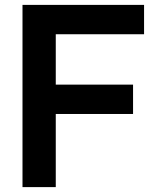

<svg xmlns="http://www.w3.org/2000/svg" viewBox="-20 -765 626 785"><path d="M72 -745H569V-625H208V-419H524V-299H208V0H72Z"/></svg>

Font: Eudoxus Sans
Style: Bold
Weight: 700
Designer: Stijn de Vries
Foundry: tokotype
Version: Version 2.005